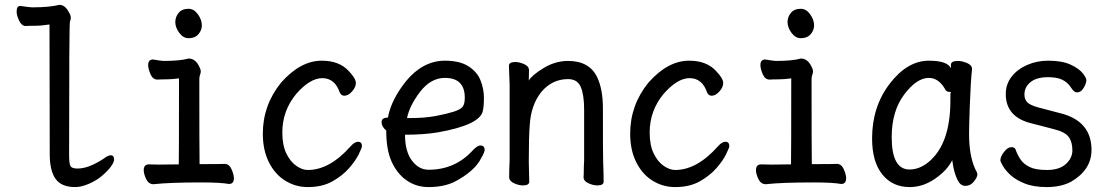

<svg xmlns="http://www.w3.org/2000/svg" viewBox="-20 -740 4540 784"><path d="M287.1 23.9Q231 23.9 207 -9.5Q183.1 -43 183.1 -109.9L182.1 -640.1Q148.9 -634.8 123.5 -634.8Q98.1 -634.8 85 -633.8Q68.8 -633.8 58.3 -655.3Q47.9 -676.8 47.9 -692.9Q47.9 -715.8 63 -715.8Q101.1 -710 111.8 -710Q182.1 -710 222.2 -720.2Q246.1 -720.2 261.2 -689.9Q269 -678.2 269 -668Q269 -658.2 265.6 -651.6Q262.2 -645 262.2 -107.9Q262.2 -70.8 268.1 -61.3Q273.9 -51.8 296.9 -51.8Q341.8 -51.8 402.8 -91.8Q420.9 -106 432.1 -106Q445.8 -106 445.8 -88.9Q445.8 -77.1 432.4 -59.1Q418.9 -41 396.5 -22Q374 -2.9 343 10.5Q312 23.9 287.1 23.9Z M606.9 12.2Q586.9 12.2 576.9 -8.8Q566.9 -29.8 566.9 -44.9Q566.9 -68.8 587.9 -68.8L627.9 -67.9L710 -68.8Q710.9 -109.9 710.9 -419.9Q681.2 -416 658 -416Q634.8 -416 623 -415Q604 -415 594.5 -437Q585 -459 585 -474.1Q585 -497.1 605 -497.1Q639.2 -491.2 647.9 -491.2Q715.8 -491.2 750 -501Q777.8 -501 793 -469.2Q799.8 -457 799.8 -449.2Q799.8 -440.9 796.9 -434.6Q793.9 -428.2 793.9 -416Q793.9 -128.9 794.9 -69.8Q883.8 -69.8 897 -70.8Q916 -70.8 925.5 -48.8Q935.1 -26.9 935.1 -12.2Q935.1 11.2 915 11.2Q879.9 4.9 804.2 4.9Q671.9 4.9 606.9 12.2ZM750 -584Q728 -584 711.9 -606Q695.8 -627.9 695.8 -649.9Q695.8 -670.9 709.5 -687.5Q723.1 -704.1 750 -704.1Q772 -704.1 788.1 -681.6Q804.2 -659.2 804.2 -636.2Q804.2 -616.2 790 -600.1Q775.9 -584 750 -584Z M1236.8 23.9Q1187 23.9 1145 -2Q1103 -27.8 1078.1 -77.4Q1053.2 -127 1053.2 -193.8Q1053.2 -311 1127.9 -402.8Q1207 -492.2 1293.9 -492.2Q1365.2 -492.2 1403.8 -450.2Q1433.1 -419.9 1433.1 -400.9Q1433.1 -383.8 1417.5 -366.5Q1401.9 -349.1 1386.2 -349.1Q1373 -349.1 1367.2 -362.8Q1347.2 -420.9 1295.9 -420.9Q1246.1 -420.9 1189.9 -356.9Q1132.8 -288.1 1132.8 -199.2Q1132.8 -147 1149.4 -113Q1166 -79.1 1190.4 -62.5Q1214.8 -45.9 1236.8 -45.9Q1326.2 -45.9 1412.1 -143.1Q1428.2 -161.1 1441.9 -161.1Q1458 -161.1 1458 -143.1Q1458 -137.2 1445.1 -110.6Q1432.1 -84 1405.5 -53.5Q1378.9 -22.9 1337.4 0.5Q1295.9 23.9 1236.8 23.9Z M1730 23.9Q1680.2 23.9 1641.1 -2.9Q1602.1 -29.8 1579.6 -78.9Q1557.1 -127.9 1557.1 -207Q1538.1 -223.1 1538.1 -241.2Q1538.1 -259.8 1564 -259.8Q1577.1 -333 1639.2 -410.2Q1708 -492.2 1796.9 -492.2Q1856.9 -492.2 1892.6 -469.5Q1928.2 -446.8 1942.1 -411.9Q1956.1 -377 1956.1 -339.8Q1956.1 -306.2 1951.2 -285.2Q1937 -229 1766.1 -199.2Q1709 -189.9 1633.8 -189.9Q1633.8 -122.1 1661.9 -84.5Q1689.9 -46.9 1730 -46.9Q1839.8 -46.9 1912.1 -127.9Q1930.2 -146 1940.9 -146Q1959 -146 1959 -127.9Q1959 -118.2 1944.8 -94.2Q1918 -40 1833 3.9Q1789.1 23.9 1730 23.9ZM1642.1 -257.8H1649.9Q1714.8 -257.8 1759.5 -266.4Q1804.2 -274.9 1832.5 -283.9Q1860.8 -293 1869.4 -304.4Q1877.9 -315.9 1877.9 -340.8Q1877.9 -421.9 1796.9 -421.9Q1738.8 -421.9 1695.3 -365Q1651.9 -308.1 1642.1 -257.8Z M2115.2 17.1Q2098.1 17.1 2078.6 8.1Q2059.1 -1 2059.1 -17.1Q2059.1 -43.9 2061 -87.9V-395Q2058.1 -458 2058.1 -471.2Q2058.1 -486.8 2084 -486.8Q2101.1 -486.8 2120.6 -478Q2140.1 -469.2 2140.1 -453.1L2139.2 -411.1Q2150.9 -432.1 2199 -461.7Q2247.1 -491.2 2299.8 -491.2Q2387.2 -491.2 2418.9 -423.8Q2441.9 -375 2441.9 -296.9Q2441.9 -99.1 2442.9 -78.1Q2444.8 -33.2 2444.8 2Q2444.8 17.1 2418.9 17.1Q2401.9 17.1 2382.3 8.1Q2362.8 -1 2362.8 -17.1Q2363.8 -24.9 2363.8 -44.4Q2363.8 -64 2365.2 -84V-293Q2365.2 -352.1 2351.6 -384.5Q2337.9 -417 2299.8 -417Q2233.9 -417 2189.9 -363.8Q2147.9 -311 2143.1 -229Q2139.2 -183.1 2139.2 -79.1Q2139.2 -56.2 2141.1 2Q2141.1 17.1 2115.2 17.1Z M2736.8 23.9Q2687 23.9 2645 -2Q2603 -27.8 2578.1 -77.4Q2553.2 -127 2553.2 -193.8Q2553.2 -311 2627.9 -402.8Q2707 -492.2 2793.9 -492.2Q2865.2 -492.2 2903.8 -450.2Q2933.1 -419.9 2933.1 -400.9Q2933.1 -383.8 2917.5 -366.5Q2901.9 -349.1 2886.2 -349.1Q2873 -349.1 2867.2 -362.8Q2847.2 -420.9 2795.9 -420.9Q2746.1 -420.9 2689.9 -356.9Q2632.8 -288.1 2632.8 -199.2Q2632.8 -147 2649.4 -113Q2666 -79.1 2690.4 -62.5Q2714.8 -45.9 2736.8 -45.9Q2826.2 -45.9 2912.1 -143.1Q2928.2 -161.1 2941.9 -161.1Q2958 -161.1 2958 -143.1Q2958 -137.2 2945.1 -110.6Q2932.1 -84 2905.5 -53.5Q2878.9 -22.9 2837.4 0.5Q2795.9 23.9 2736.8 23.9Z M3106.9 12.2Q3086.9 12.2 3076.9 -8.8Q3066.9 -29.8 3066.9 -44.9Q3066.9 -68.8 3087.9 -68.8L3127.9 -67.9L3210 -68.8Q3210.9 -109.9 3210.9 -419.9Q3181.2 -416 3158 -416Q3134.8 -416 3123 -415Q3104 -415 3094.5 -437Q3085 -459 3085 -474.1Q3085 -497.1 3105 -497.1Q3139.2 -491.2 3147.9 -491.2Q3215.8 -491.2 3250 -501Q3277.8 -501 3293 -469.2Q3299.8 -457 3299.8 -449.2Q3299.8 -440.9 3296.9 -434.6Q3293.9 -428.2 3293.9 -416Q3293.9 -128.9 3294.9 -69.8Q3383.8 -69.8 3397 -70.8Q3416 -70.8 3425.5 -48.8Q3435.1 -26.9 3435.1 -12.2Q3435.1 11.2 3415 11.2Q3379.9 4.9 3304.2 4.9Q3171.9 4.9 3106.9 12.2ZM3250 -584Q3228 -584 3211.9 -606Q3195.8 -627.9 3195.8 -649.9Q3195.8 -670.9 3209.5 -687.5Q3223.1 -704.1 3250 -704.1Q3272 -704.1 3288.1 -681.6Q3304.2 -659.2 3304.2 -636.2Q3304.2 -616.2 3290 -600.1Q3275.9 -584 3250 -584Z M3694.8 23.9Q3624 23.9 3582.5 -28.1Q3541 -80.1 3541 -174.8Q3541 -304.2 3613 -398.2Q3685.1 -492.2 3772.9 -492.2Q3849.1 -492.2 3862.8 -460.9V-475.1Q3862.8 -491.2 3891.1 -491.2Q3908.2 -491.2 3928.7 -482.7Q3949.2 -474.1 3949.2 -458Q3943.8 -411.1 3939.9 -306.2Q3937 -225.1 3937 -192.9Q3937 -92.8 3969.2 -36.1L3971.2 -28.8Q3971.2 -17.1 3957 1Q3942.9 19 3921.9 19Q3901.9 19 3890.4 -4.4Q3878.9 -27.8 3873 -57.1L3868.2 -85.9Q3848.1 -44.9 3798.6 -10.5Q3749 23.9 3694.8 23.9ZM3693.8 -47.9Q3733.9 -47.9 3770 -77.1Q3860.8 -149.9 3860.8 -330.1V-357.9Q3862.8 -359.9 3862.8 -361.8Q3862.8 -365.2 3854.5 -365.2Q3846.2 -365.2 3840.8 -373Q3814 -421.9 3772.9 -421.9Q3723.1 -421.9 3672.1 -354Q3621.1 -286.1 3621.1 -180.2Q3621.1 -47.9 3693.8 -47.9Z M4254.9 23.9Q4200.2 23.9 4163.6 9Q4127 -5.9 4106 -25.4Q4085 -44.9 4075 -62.5Q4064.9 -80.1 4064.9 -85Q4064.9 -101.1 4080.1 -120.1Q4095.2 -139.2 4109.9 -139.2Q4125 -139.2 4127.9 -127Q4134.8 -106.9 4147.5 -88.4Q4160.2 -69.8 4184.6 -57.9Q4209 -45.9 4254.9 -45.9Q4305.2 -45.9 4332 -70.1Q4358.9 -94.2 4358.9 -126Q4358.9 -160.2 4344 -180.7Q4329.1 -201.2 4283.4 -212.6Q4237.8 -224.1 4193.8 -235.8Q4086.9 -261.2 4086.9 -356Q4086.9 -396 4110.4 -426.5Q4133.8 -457 4173.8 -474.6Q4213.9 -492.2 4259.8 -492.2Q4316.9 -492.2 4351.6 -476.1Q4386.2 -460 4401.1 -440.9Q4416 -421.9 4416 -413.1Q4416 -405.8 4412.1 -395.3Q4408.2 -384.8 4399.7 -373.8Q4391.1 -362.8 4377 -362.8Q4366.2 -362.8 4355 -379.9Q4332 -417 4288.1 -422.9Q4273.9 -424.8 4259.8 -424.8Q4211.9 -424.8 4187.5 -404.3Q4163.1 -383.8 4163.1 -354Q4163.1 -335 4174.1 -323Q4185.1 -311 4217.8 -301.8L4305.2 -278.8Q4437 -248 4437 -127.9Q4437 -45.9 4352.1 2.9Q4311 23.9 4254.9 23.9Z"/></svg>

Font: LXGW WenKai Mono GB Screen
Style: Regular
Weight: 400
Monospace: yes
Designer: LXGW / Fontworks Inc.
Foundry: LXGW / Fontworks Inc.
Version: Version 1.510;January 18,2025